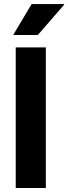

<svg xmlns="http://www.w3.org/2000/svg" viewBox="-20 -936 339 956"><path d="M58.3 0V-700H208.3V0ZM47.5 -761.7V-765L137.5 -915.8H299.2V-912.5L168.3 -761.7Z"/></svg>

Font: Funnel Sans ExtraBold
Style: Regular
Weight: 800
Version: Version 1.000; Beta; Release 5; Build 24; ttfautohint (v1.8.